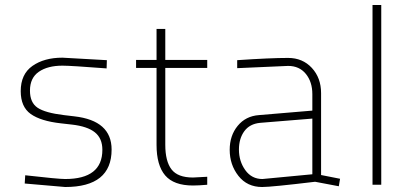

<svg xmlns="http://www.w3.org/2000/svg" viewBox="-20 -740 1648 769"><path d="M408 -499 407 -466Q264 -477 230 -477Q171 -477 135.5 -452.5Q100 -428 100 -377Q100 -329 130.5 -308.5Q161 -288 236 -279L278 -274Q427 -257 427 -141Q427 9 241 9L79 -5L81 -38Q213 -23 241 -23Q390 -23 390 -140Q390 -186 360 -210Q330 -234 268 -241L224 -246Q143 -255 103 -283.5Q63 -312 63 -375Q63 -443 110 -476Q157 -509 230 -509Z M525 -468V-500H607V-624H642V-500H810V-468H642V-160Q642 -94 667 -61.5Q692 -29 753 -29L810 -32V0Q775 3 753 3Q676 3 641.5 -37.5Q607 -78 607 -160V-468Z M930 -467V-499Q1062 -508 1134 -508Q1192 -508 1229 -468Q1266 -428 1266 -367V-39L1342 -24L1337 6L1242 -12Q1067 9 1030 9Q970 9 935 -35.5Q900 -80 900 -140Q900 -197 932 -236Q964 -275 1017 -279L1231 -297V-363Q1231 -412 1205 -444Q1179 -476 1134 -476ZM1231 -42V-265L1022 -248Q980 -244 958.5 -214.5Q937 -185 937 -141Q937 -94 962.5 -58.5Q988 -23 1031 -23Z M1507 0H1472V-720H1507Z"/></svg>

Font: TypoPRO Titillium Title
Style: Regular
Weight: 250
Designer: Campivisivi
Foundry: Accademia di Belle Arti di Urbino and students of MA course of Visual design
Version: 1.000